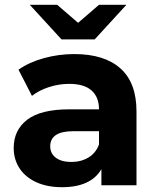

<svg xmlns="http://www.w3.org/2000/svg" viewBox="-20 -771 657 799"><path d="M548 -307V0H402V-67Q358 8 238 8Q176 8 130.5 -13Q85 -34 61 -71Q37 -108 37 -155Q37 -230 93.5 -273Q150 -316 268 -316H392Q392 -367 361 -394.5Q330 -422 268 -422Q225 -422 183.5 -408.5Q142 -395 113 -372L57 -481Q101 -512 162.5 -529Q224 -546 289 -546Q414 -546 481 -486.5Q548 -427 548 -307ZM392 -170V-225H285Q189 -225 189 -162Q189 -132 212.5 -114.5Q236 -97 277 -97Q317 -97 348 -115.5Q379 -134 392 -170ZM506 -751 374 -607H236L104 -751H218L305 -676L392 -751Z"/></svg>

Font: APTA Sans Regular
Style: Bold Italic
Weight: 700
Version: Version 7.200